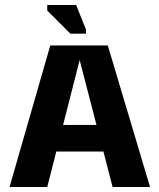

<svg xmlns="http://www.w3.org/2000/svg" viewBox="-20 -744 631 764"><path d="M18 0 180 -563H409L577 0H428L297 -505L168 0ZM153 -141 148 -247H443L439 -141ZM260 -610 168 -702V-724H283L322 -627V-610Z"/></svg>

Font: Darker Grotesque Black
Style: Regular
Weight: 900
Designer: Gabriel Lam
Foundry: TypeRant
Version: Version 1.000;gftools[0.9.28]